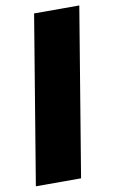

<svg xmlns="http://www.w3.org/2000/svg" viewBox="-84 -773 488 819"><g transform="rotate(-10 160.0 -364.0)"><path d="M319.8 -727.5 199.2 0H3.4L124 -727.5Z"/></g></svg>

Font: Inter 18pt Black
Style: Italic
Weight: 900
Italic angle: -9.3988°
Designer: Rasmus Andersson
Foundry: rsms
Version: Version 4.001;git-66647c0bb